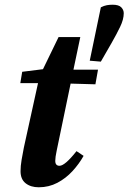

<svg xmlns="http://www.w3.org/2000/svg" viewBox="-20 -778 544 813"><path d="M81 -153 141 -426H66L74 -474L162 -485L228 -621H320L291 -483H395L384 -421L279 -424L220 -140Q214 -112 214 -97Q214 -76 232 -76Q255 -76 304 -138L334 -118Q315 -84 287 -53.5Q259 -23 223 -4Q187 15 144 15Q110 15 88.5 -2Q67 -19 67 -53Q67 -75 71.5 -101.5Q76 -128 81 -153ZM457 -758Q483 -758 493.5 -747Q504 -736 504 -722Q504 -696 488.5 -664Q473 -632 453 -597L407 -517L360 -521L407 -747Q421 -754 432.5 -756Q444 -758 457 -758Z"/></svg>

Font: Source Serif Pro
Style: Bold Italic
Weight: 700
Italic angle: -12°
Designer: Frank Grießhammer
Foundry: Adobe Systems Incorporated
Version: Version 3.001;hotconv 1.0.111;makeotfexe 2.5.65597